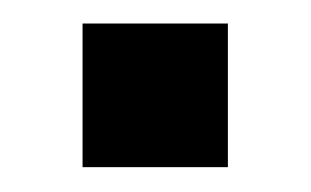

<svg xmlns="http://www.w3.org/2000/svg" viewBox="-20 -442 259 160"><path d="M48.8 -422.4H169.9V-302.7H48.8Z"/></svg>

Font: Monda
Style: Bold
Weight: 700
Designer: Vernon Adams
Foundry: Vernon Adams
Version: Version 2.100; ttfautohint (v1.8.3)